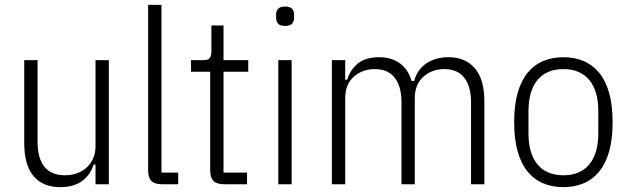

<svg xmlns="http://www.w3.org/2000/svg" viewBox="-20 -760 2593 792"><path d="M374 -81H366Q352 -37 317.5 -12.5Q283 12 228 12Q157 12 118.5 -33.5Q80 -79 80 -170V-512H135V-173Q135 -108 163 -72.5Q191 -37 248 -37Q274 -37 297 -45Q320 -53 337 -68.5Q354 -84 364 -106.5Q374 -129 374 -157V-512H429V0H374Z M649 0Q618 0 604.5 -13.5Q591 -27 591 -58V-740H646V-48H715V0Z M906 0Q875 0 861 -13.5Q847 -27 847 -58V-464H768V-512H821Q840 -512 846 -521.5Q852 -531 852 -550V-655H902V-512H1004V-464H902V-48H999V0Z M1156 -653Q1136 -653 1127.5 -662Q1119 -671 1119 -686V-700Q1119 -715 1127.5 -724Q1136 -733 1156 -733Q1176 -733 1184.5 -724Q1193 -715 1193 -700V-686Q1193 -671 1184.5 -662Q1176 -653 1156 -653ZM1128 -512H1183V0H1128Z M1349 0V-512H1404V-431H1412Q1426 -475 1458 -499.5Q1490 -524 1544 -524Q1594 -524 1628.5 -499.5Q1663 -475 1678 -426H1688Q1702 -474 1739.5 -499Q1777 -524 1831 -524Q1899 -524 1938.5 -478.5Q1978 -433 1978 -342V0H1923V-339Q1923 -404 1895 -439.5Q1867 -475 1813 -475Q1762 -475 1726.5 -443.5Q1691 -412 1691 -355V0H1636V-339Q1636 -404 1608 -439.5Q1580 -475 1526 -475Q1475 -475 1439.5 -443.5Q1404 -412 1404 -355V0Z M2304 12Q2259 12 2221.5 -3.5Q2184 -19 2157 -51.5Q2130 -84 2115.5 -134.5Q2101 -185 2101 -256Q2101 -327 2115.5 -377.5Q2130 -428 2157 -460.5Q2184 -493 2221.5 -508.5Q2259 -524 2304 -524Q2349 -524 2386.5 -508.5Q2424 -493 2451 -460.5Q2478 -428 2492.5 -377.5Q2507 -327 2507 -256Q2507 -185 2492.5 -134.5Q2478 -84 2451 -51.5Q2424 -19 2386.5 -3.5Q2349 12 2304 12ZM2304 -37Q2373 -37 2410.5 -81.5Q2448 -126 2448 -211V-301Q2448 -386 2410.5 -430.5Q2373 -475 2304 -475Q2235 -475 2197.5 -430.5Q2160 -386 2160 -301V-211Q2160 -126 2197.5 -81.5Q2235 -37 2304 -37Z"/></svg>

Font: IBM Plex Sans Cond Light
Style: Regular
Weight: 300
Width: 3
Designer: Mike Abbink, Paul van der Laan, Pieter van Rosmalen
Foundry: Bold Monday
Version: Version 1.3